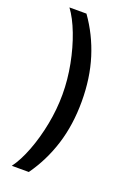

<svg xmlns="http://www.w3.org/2000/svg" viewBox="-169 -818 716 1032"><g transform="rotate(20 189.0 -302.0)"><path d="M275.6 -301.5Q275.6 -168 240.4 -55.8Q205.3 56.5 137.8 151.3H40.5Q75.3 104.4 103.7 30.2Q132.1 -44 148.8 -130.5Q165.5 -217 165.5 -301.5Q165.5 -386 148.8 -472.7Q132.1 -559.3 103.7 -633.5Q75.3 -707.7 40.5 -754.6H137.8Q205.3 -659.8 240.4 -547.4Q275.6 -435 275.6 -301.5Z"/></g></svg>

Font: Inter UI Medium
Style: Regular
Weight: 500
Designer: Rasmus Andersson
Foundry: rsms
Version: 3.2;8d6f07862